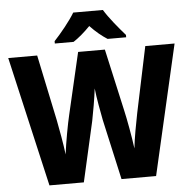

<svg xmlns="http://www.w3.org/2000/svg" viewBox="-60 -991 1045 1051"><g transform="rotate(-5 462.0 -465.5)"><path d="M544 -931H381C356 -888 301 -821 266 -784V-771H369C398 -790 429 -816 462 -850C494 -816 526 -790 556 -771H658V-784C622 -825 571 -886 544 -931ZM919 -714H758L682 -352C672 -302 655 -213 650 -161C642 -224 623 -327 612 -374L536 -714H389L310 -374C299 -328 280 -227 272 -161C266 -214 249 -307 240 -352L164 -714H5L169 0H358L433 -331C441 -369 457 -461 462 -507C467 -456 484 -367 491 -331L565 0H755Z"/></g></svg>

Font: Noto Sans Myanmar SemiCondensed ExtraBold
Style: Regular
Weight: 800
Width: 4
Designer: Monotype Design Team
Foundry: Monotype Imaging Inc.
Version: Version 2.107